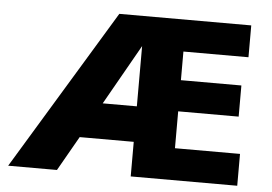

<svg xmlns="http://www.w3.org/2000/svg" viewBox="-50 -768 1184 835"><g transform="rotate(5 542.0 -350.0)"><path d="M1014 -139V0H549V-151H313L227 0H14L438 -700H1014V-561H730V-436H994V-300H730V-139ZM400 -306H549V-569Z"/></g></svg>

Font: Jost*
Style: Bold
Weight: 700
Version: Version 3.7